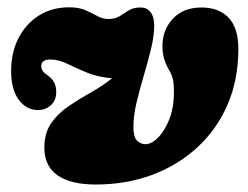

<svg xmlns="http://www.w3.org/2000/svg" viewBox="-20 -493 680 526"><path d="M633 -359Q633 -275.5 603.8 -207.2Q574.5 -139 521.2 -89.8Q468 -40.5 397 -14Q326 12.5 242.5 12.5Q173.5 12.5 137.5 -12.8Q101.5 -38 101.5 -88.5Q101.5 -128.5 120.2 -155.5Q139 -182.5 168.5 -202.5Q198 -222.5 229.8 -240.2Q261.5 -258 287 -278.5Q247 -282 217.2 -294.5Q187.5 -307 163.8 -318.5Q140 -330 117.5 -330Q93 -330 93 -311.5Q93 -297.5 110.5 -286.5Q134 -271 134 -241.5Q134.5 -219 119.8 -205.2Q105 -191.5 84.5 -191.5Q52.5 -191.5 31.5 -219.5Q10.5 -247.5 10.5 -299Q10.5 -349 30.5 -388.2Q50.5 -427.5 86.2 -450.2Q122 -473 169.5 -473Q196 -473 214.2 -465Q232.5 -457 246.8 -449Q261 -441 277 -441Q296 -441 308 -448.8Q320 -456.5 332.5 -464.5Q345 -472.5 366 -472.5Q382 -472.5 392 -460.2Q402 -448 402.5 -424Q402.5 -395.5 394 -360.2Q385.5 -325 374.2 -287Q363 -249 354.2 -212.5Q345.5 -176 345.5 -144.5Q345.5 -118 355.2 -108Q365 -98 379 -98Q395 -98 413 -116Q431 -134 443.8 -166.2Q456.5 -198.5 456.5 -241Q456.5 -264.5 453.2 -277.5Q450 -290.5 441.5 -304Q433.5 -318.5 429.2 -333.5Q425 -348.5 425 -366Q425 -411.5 453.8 -442Q482.5 -472.5 532 -472.5Q579.5 -472.5 606.2 -444.5Q633 -416.5 633 -359Z"/></svg>

Font: Fraunces 72pt S100 Black
Style: Italic
Weight: 900
Italic angle: -16°
Version: Version 1.000; ttfautohint (v1.8.3)